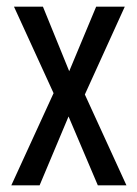

<svg xmlns="http://www.w3.org/2000/svg" viewBox="-20 -557 413 577"><path d="M141 -277 14 0H99L186 -207L274 0H360L235 -273L355 -537H269L188 -343L109 -537H22Z"/></svg>

Font: Noto Sans Sinhala UI ExtraCondensed
Style: Regular
Weight: 400
Width: 2
Designer: Jelle Bosma - Monotype Design Team
Foundry: Monotype Imaging Inc.
Version: Version 2.006